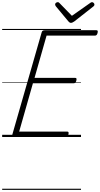

<svg xmlns="http://www.w3.org/2000/svg" viewBox="-20 -1265 923 1773"><path d="M118 0Q103 0 97 -5.5Q91 -11 94 -23L365 -967Q368 -977 374.5 -981.5Q381 -986 396 -986H869Q880 -986 882 -979.5Q884 -973 881 -961Q878 -948 872 -942Q866 -936 856 -936H410L299 -546H673Q684 -546 686 -540Q688 -534 685 -521Q682 -508 676 -502Q670 -496 660 -496H284L157 -50H600Q610 -50 612.5 -44Q615 -38 612 -25Q609 -12 603 -6Q597 0 587 0ZM829 -1245Q838 -1245 845 -1238Q852 -1231 852 -1223Q852 -1218 850 -1214Q848 -1210 843 -1206L666 -1067Q656 -1061 649.5 -1057.5Q643 -1054 635 -1054Q628 -1054 622.5 -1057.5Q617 -1061 611 -1068L494 -1209Q492 -1213 490.5 -1217Q489 -1221 489 -1224Q489 -1234 497.5 -1239.5Q506 -1245 513 -1245Q520 -1245 523.5 -1242Q527 -1239 531 -1235L644 -1119L809 -1235Q816 -1240 820 -1242.5Q824 -1245 829 -1245ZM0 478H728V488H0ZM0 -20H728V0H0ZM0 -505H728V-500H0ZM0 -998H728V-988H0Z"/></svg>

Font: Playwrite AU SA Guides
Style: Regular
Weight: 400
Designer: Veronika Burian, José Scaglione
Foundry: TypeTogether
Version: Version 1.003